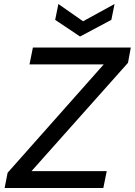

<svg xmlns="http://www.w3.org/2000/svg" viewBox="-20 -937 672 957"><path d="M618 -624 137 -84H512L495 0H3L18 -76L497 -616H127L144 -700H632ZM551 -917 535 -838 379 -755 255 -838 271 -917 394 -831Z"/></svg>

Font: Albert Sans Medium
Style: Italic
Weight: 500
Italic angle: -11.25°
Designer: Andreas Rasmussen
Foundry: a.Foundry
Version: Version 1.025